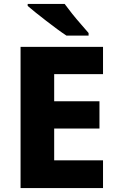

<svg xmlns="http://www.w3.org/2000/svg" viewBox="-20 -951 595 971"><path d="M501 0H84V-714H501V-576H254V-439H483V-301H254V-140H501ZM307 -931Q323 -909 345 -881.5Q367 -854 389.5 -828.5Q412 -803 428 -784V-771H316Q296 -784 269.5 -803.5Q243 -823 214.5 -845Q186 -867 161 -887Q136 -907 120 -921V-931Z"/></svg>

Font: Noto Sans Gujarati UI ExtraBold
Style: Regular
Weight: 800
Designer: Jelle Bosma - Monotype Design Team, Universal Thirst
Foundry: Monotype Imaging Inc.
Version: Version 2.106; ttfautohint (v1.8.4.7-5d5b)